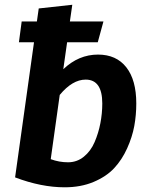

<svg xmlns="http://www.w3.org/2000/svg" viewBox="-20 -777 630 813"><path d="M395 -545.9Q472.7 -545.9 514.9 -491.9Q557.1 -438 557.1 -338.9Q557.1 -290 548.6 -243.4Q540 -196.8 518.3 -148.7Q496.6 -100.6 463.4 -64.9Q430.2 -29.3 376.2 -6.6Q322.3 16.1 253.9 16.1Q154.3 16.1 43.9 -25.9L124 -598.1H60.1L71.8 -686H136.2L144 -741.2L286.1 -756.8L275.9 -686H418L394 -598.1H264.2L248 -483.9Q313 -545.9 395 -545.9ZM413.1 -338.9Q413.1 -439.9 342.8 -439.9Q286.6 -439.9 232.9 -375L194.8 -103Q230.5 -89.8 268.1 -89.8Q305.7 -89.8 335 -113.5Q364.3 -137.2 380.6 -175.3Q397 -213.4 405 -255.1Q413.1 -296.9 413.1 -338.9Z"/></svg>

Font: FiraGO SemiBold
Style: Italic
Weight: 600
Italic angle: -8°
Designer: bBox Type GmbH
Foundry: bBox Type GmbH
Version: Version 1.001;PS 001.001;hotconv 1.0.88;makeotf.lib2.5.64775